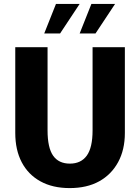

<svg xmlns="http://www.w3.org/2000/svg" viewBox="-20 -941 715 981"><path d="M223 -700V-275Q223 -186 251.5 -145.5Q280 -105 337 -105Q394 -105 423.5 -146Q453 -187 453 -275V-700H618V-262Q618 -176 583.5 -112.5Q549 -49 486.5 -14.5Q424 20 336 20Q249 20 186.5 -14.5Q124 -49 91 -112Q58 -175 58 -262V-700ZM447 -921H568L468 -770H387ZM266 -921H387L287 -770H206Z"/></svg>

Font: Moderustic
Style: Bold
Weight: 700
Designer: Tural Alisoy
Foundry: TAFT Foundry
Version: Version 2.120